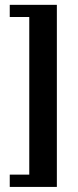

<svg xmlns="http://www.w3.org/2000/svg" viewBox="-20 -585 318 778"><path d="M19.5 172.4V122.6H98.6V-516.1H19.5V-565.4H210.4V172.4Z"/></svg>

Font: Lateef ExtraBold
Style: Regular
Weight: 800
Designer: SIL International
Foundry: SIL International
Version: Version 4.200